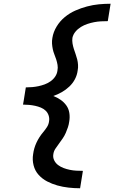

<svg xmlns="http://www.w3.org/2000/svg" viewBox="-20 -853 640 1026"><path d="M408 153Q377 153 346 149.5Q315 146 286.5 138Q258 130 232 116.5Q206 103 186.5 81.5Q167 60 159.5 30.5Q152 1 157 -29Q159 -45 163.5 -60.5Q168 -76 175 -91Q182 -106 191 -120Q200 -134 211 -147Q222 -160 231 -174Q240 -188 242 -204Q245 -220 240 -235.5Q235 -251 224 -261.5Q213 -272 198.5 -278Q184 -284 168 -287.5Q152 -291 135.5 -292.5Q119 -294 103 -294L107 -317L118 -386Q135 -386 152 -387.5Q169 -389 185.5 -392.5Q202 -396 218.5 -402Q235 -408 250 -418.5Q265 -429 275 -444Q285 -459 287 -476Q290 -491 287.5 -506Q285 -521 280.5 -535Q276 -549 270.5 -562.5Q265 -576 262 -590.5Q259 -605 258 -620Q257 -635 260 -651Q265 -682 282.5 -711Q300 -740 326 -761.5Q352 -783 382.5 -796.5Q413 -810 445 -818.5Q477 -827 508.5 -830Q540 -833 571 -833L556 -740Q538 -740 519.5 -739Q501 -738 483 -734.5Q465 -731 447 -725Q429 -719 412.5 -709Q396 -699 383.5 -684Q371 -669 367 -651Q365 -636 367.5 -621Q370 -606 374.5 -592Q379 -578 384 -564Q389 -550 392.5 -536Q396 -522 397 -506.5Q398 -491 395 -476Q392 -452 380.5 -430Q369 -408 350.5 -390.5Q332 -373 310 -360.5Q288 -348 265 -340Q286 -332 304 -319.5Q322 -307 334.5 -289.5Q347 -272 350.5 -249.5Q354 -227 350 -204Q348 -188 343 -173Q338 -158 331.5 -143Q325 -128 315.5 -114Q306 -100 296 -86.5Q286 -73 276.5 -59Q267 -45 265 -29Q262 -12 269.5 3.5Q277 19 290.5 29Q304 39 320 45Q336 51 353 54.5Q370 58 387.5 59Q405 60 423 60Z"/></svg>

Font: Iosevka Curly Slab SmBdExObl
Style: Regular
Weight: 600
Width: 7
Italic angle: -9°
Monospace: yes
Designer: Belleve Invis
Foundry: Belleve Invis
Version: Version 11.1.0; ttfautohint (v1.8.3)